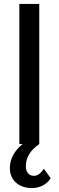

<svg xmlns="http://www.w3.org/2000/svg" viewBox="-20 -730 297 973"><path d="M78 0V-710H179V0ZM143 223Q91 223 60.5 195Q30 167 30 122Q30 76 59.5 36Q89 -4 140 -25L179 0Q111 47 111 112Q111 135 122 148Q133 161 152 161Q179 161 202 125L237 173Q223 196 197.5 209.5Q172 223 143 223Z"/></svg>

Font: Livvic Medium
Style: Regular
Weight: 500
Designer: Jacques Le Bailly, Baron von Fonthausen
Version: Version 1.001; ttfautohint (v1.8.2)